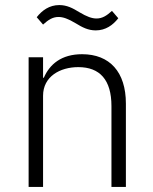

<svg xmlns="http://www.w3.org/2000/svg" viewBox="-20 -738 603 758"><path d="M358 -618C397 -618 426 -639 447 -666L422 -695C401 -676 384 -665 361 -665C343 -665 323 -672 293 -690C267 -706 244 -718 214 -718C175 -718 146 -697 125 -670L150 -641C171 -660 188 -671 211 -671C229 -671 249 -664 279 -646C305 -630 328 -618 358 -618ZM150 0V-360C150 -436 217 -473 289 -473C374 -473 420 -423 420 -319V0H477V-329C477 -454 413 -524 304 -524C222 -524 176 -484 153 -431H150V-512H93V0Z"/></svg>

Font: IBM Plex Arabic Light
Style: Regular
Weight: 300
Designer: Mike Abbink, Paul van der Laan, Pieter van Rosmalen, Wael Morcos, Khajak Apelian
Foundry: Bold Monday
Version: Version 1.0